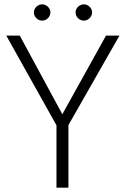

<svg xmlns="http://www.w3.org/2000/svg" viewBox="-20 -864 579 884"><path d="M136 -807C136 -786 154 -769 174 -769C194 -769 212 -786 212 -807C212 -827 194 -844 174 -844C154 -844 136 -827 136 -807ZM328 -807C328 -786 346 -769 366 -769C386 -769 404 -786 404 -807C404 -827 386 -844 366 -844C346 -844 328 -827 328 -807ZM468 -700 267 -338 71 -700H9L240 -287V0H295V-288L530 -700Z"/></svg>

Font: Jost Light
Style: Regular
Weight: 300
Version: Version 3.710